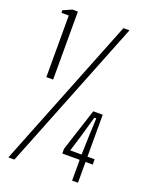

<svg xmlns="http://www.w3.org/2000/svg" viewBox="-149 -877 741 955"><g transform="rotate(20 221.5 -400.0)"><path d="M58 -440V-766H20L18 -779L65 -800H94V-440ZM17 0 335 -800H367L49 0ZM385.5 -360V-138H423.5V-110H385.5V0H354.5V-110H262.5V-135L335.5 -360ZM354.5 -138 357.5 -234 361.5 -332H351.5L323.5 -234L294.5 -138Z"/></g></svg>

Font: Big Shoulders Text SC Thin
Style: Regular
Weight: 100
Designer: Patric King
Foundry: XO Type Co
Version: Version 2.002